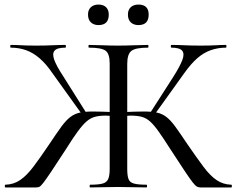

<svg xmlns="http://www.w3.org/2000/svg" viewBox="-20 -822 1038 842"><path d="M376 0Q373 0 373 -6Q373 -12 376 -12Q412 -12 430 -17Q448 -22 454.5 -37Q461 -52 461 -81V-544Q461 -587 442.5 -600Q424 -613 370 -613Q368 -613 368 -619Q368 -625 370 -625Q395 -625 429 -623.5Q463 -622 496 -622Q533 -622 568 -623.5Q603 -625 629 -625Q631 -625 631 -619Q631 -613 629 -613Q575 -613 556.5 -599Q538 -585 538 -542V-81Q538 -52 543.5 -37Q549 -22 567.5 -17Q586 -12 622 -12Q625 -12 625 -6Q625 0 622 0Q597 0 565 -1Q533 -2 496 -2Q463 -2 431.5 -1Q400 0 376 0ZM4 0Q1 0 1 -6Q1 -12 4 -12Q40 -13 68.5 -32.5Q97 -52 126.5 -91Q156 -130 195 -188Q227 -236 248 -265Q269 -294 288 -308.5Q307 -323 330 -328Q353 -333 387 -333Q423 -333 487 -330L486 -312Q474 -313 463.5 -314Q453 -315 444 -315Q415 -315 395.5 -309.5Q376 -304 359 -289Q342 -274 321 -245.5Q300 -217 270 -169Q229 -106 206 -71.5Q183 -37 171 -21.5Q159 -6 153 -3Q147 0 138 0ZM342 -317 210 -501Q182 -542 153.5 -566.5Q125 -591 94 -602Q63 -613 27 -613Q25 -613 25 -619Q25 -625 27 -625Q49 -625 73.5 -623.5Q98 -622 139 -622Q180 -622 209.5 -623.5Q239 -625 267 -625Q269 -625 269 -619Q269 -613 267 -613Q231 -613 219.5 -600Q208 -587 218 -559.5Q228 -532 257 -488L359 -326ZM859 0Q852 0 845 -3Q838 -6 826 -21Q814 -36 791 -70.5Q768 -105 727 -168Q697 -215 676.5 -244Q656 -273 639 -288.5Q622 -304 602 -309.5Q582 -315 553 -315Q545 -315 534.5 -314Q524 -313 513 -312L512 -330Q575 -333 610 -333Q646 -333 669 -328Q692 -323 710.5 -308.5Q729 -294 750 -265Q771 -236 803 -188Q843 -130 872 -91Q901 -52 929.5 -32.5Q958 -13 994 -12Q997 -12 997 -6Q997 0 994 0ZM656 -317 638 -326 740 -485Q769 -531 779.5 -558.5Q790 -586 779 -599.5Q768 -613 732 -613Q729 -613 729 -619Q729 -625 732 -625Q759 -625 789 -623.5Q819 -622 859 -622Q901 -622 925 -623.5Q949 -625 971 -625Q973 -625 973 -619Q973 -613 971 -613Q936 -613 904.5 -602Q873 -591 845 -566.5Q817 -542 788 -501ZM412 -712Q391 -712 378.5 -724Q366 -736 366 -758Q366 -779 378.5 -790.5Q391 -802 412 -802Q433 -802 445 -790.5Q457 -779 457 -758Q457 -712 412 -712ZM587 -712Q566 -712 553.5 -724Q541 -736 541 -758Q541 -779 553.5 -790.5Q566 -802 587 -802Q632 -802 632 -758Q632 -712 587 -712Z"/></svg>

Font: Cormorant Medium
Style: Regular
Weight: 500
Designer: Christian Thalmann (Catharsis Fonts)
Foundry: Catharsis Fonts
Version: Version 4.000